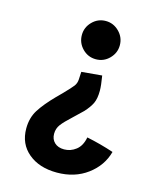

<svg xmlns="http://www.w3.org/2000/svg" viewBox="-114 -624 745 917"><g transform="rotate(15 258.5 -166.0)"><path d="M201 -452Q201 -490 228.5 -518Q256 -546 295 -546Q333 -546 361 -518Q389 -490 389 -451Q389 -413 361.5 -385Q334 -357 295 -357Q256 -357 228.5 -385Q201 -413 201 -452ZM60 48Q60 -5 85 -44.5Q110 -84 159 -134L184 -159Q220 -196 230.5 -210Q241 -224 242 -243L244 -281L345 -290Q353 -242 353 -217Q353 -178 342 -154.5Q331 -131 306 -104Q296 -94 260 -60Q225 -28 210 -8Q195 12 195 38Q195 65 212.5 81.5Q230 98 260 98Q292 98 318.5 77.5Q345 57 353 14Q421 28 487 50Q468 121 405.5 167.5Q343 214 255 214Q168 214 114 169Q60 124 60 48Z"/></g></svg>

Font: Secular One
Style: Regular
Weight: 400
Designer: Michal Sahar
Foundry: Hagilda
Version: Version 1.000